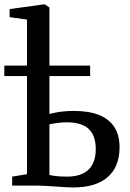

<svg xmlns="http://www.w3.org/2000/svg" viewBox="-38 -839 586 868"><path d="M291.5 8.5Q279 8.5 257.5 7.2Q236 6 212 4.2Q188 2.5 166.2 1.2Q144.5 0 130 0H17V-40.5L84 -51.5V-750.5L5.5 -761.5V-798L158.5 -819H165L185.5 -805V-324Q196.5 -327 213.5 -330.2Q230.5 -333.5 251.8 -335.5Q273 -337.5 296 -337.5Q364.5 -337.5 410.2 -319Q456 -300.5 479.2 -264Q502.5 -227.5 502.5 -173.5Q502.5 -85.5 449 -38.5Q395.5 8.5 291.5 8.5ZM266.5 -40.5Q306.5 -40.5 335.2 -53.8Q364 -67 379.5 -94.8Q395 -122.5 395 -165Q395 -207.5 380 -234.2Q365 -261 336.2 -273.5Q307.5 -286 266 -286Q249.5 -286 234 -284.5Q218.5 -283 206 -281Q193.5 -279 185.5 -277V-48Q198 -45 217.2 -42.8Q236.5 -40.5 266.5 -40.5ZM-18.5 -495V-542.5H369.5V-495Z"/></svg>

Font: Merriweather 48pt
Style: Regular
Weight: 400
Version: Version 2.100